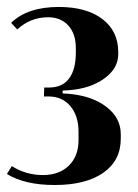

<svg xmlns="http://www.w3.org/2000/svg" viewBox="-20 -525 399 555"><path d="M138.2 9.8Q51.8 9.8 0 -22L14.2 -44.9Q54.7 -19 104 -19Q151.4 -19 179.2 -46.4Q207 -73.7 207 -120.1V-144Q207 -189.9 183.8 -217.8Q160.6 -245.6 122.1 -246.1H106.9L107.9 -272H122.1Q160.2 -272 179.7 -298.1Q199.2 -324.2 199.2 -373V-386.2Q199.2 -427.2 177.5 -451.2Q155.8 -475.1 119.1 -475.1Q67.9 -475.1 29.8 -439.9L12.2 -459Q59.6 -504.9 149.9 -504.9Q230 -504.9 275.9 -470Q321.8 -435.1 321.8 -374V-368.2Q321.8 -327.1 281.2 -297.9Q240.7 -268.6 178.2 -264.2L161.1 -263.2V-254.9L178.2 -253.9Q246.1 -248 287.6 -216.1Q329.1 -184.1 329.1 -137.2V-124Q329.1 -61 278.6 -25.6Q228 9.8 138.2 9.8Z"/></svg>

Font: Moniqa Black Heading
Style: Regular
Weight: 900
Designer: Rajesh Rajput
Foundry: Rajesh Rajput
Version: Version 1.000